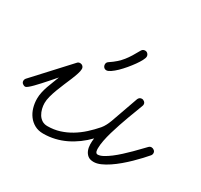

<svg xmlns="http://www.w3.org/2000/svg" viewBox="-178 -778 1007 960"><g transform="rotate(30 325.5 -298.5)"><path d="M511.2 -389.2Q519.5 -389.2 526.4 -383.3Q533.2 -377.4 533.2 -368.7Q533.2 -363.8 531.7 -360.4Q526.4 -344.7 517.6 -322.5Q508.8 -300.3 499.3 -274.2Q489.7 -248 480 -219.5Q470.2 -190.9 462.2 -163.1Q454.1 -135.3 449.2 -109.9Q444.3 -84.5 444.3 -64.5Q444.3 -61 444.6 -56.2Q444.8 -51.3 446.3 -46.9Q447.8 -42.5 450.7 -39.6Q453.6 -36.6 458.5 -36.6Q471.7 -36.6 489.5 -46.1Q507.3 -55.7 526.6 -70.3Q545.9 -85 565.9 -103.3Q585.9 -121.6 603.8 -139.4Q621.6 -157.2 636 -172.4Q650.4 -187.5 659.2 -196.3Q666 -203.1 674.3 -203.1Q682.6 -203.1 689.9 -197.3Q697.3 -191.4 697.3 -182.1Q697.3 -172.9 691.4 -166.5Q680.7 -153.8 664.3 -136.2Q647.9 -118.7 628.2 -99.4Q608.4 -80.1 586.4 -61.5Q564.5 -43 542.2 -28.1Q520 -13.2 498.8 -3.9Q477.5 5.4 459 5.4Q437.5 5.4 425.3 -4.6Q413.1 -14.6 407.2 -30Q401.4 -45.4 401.1 -63.5Q400.9 -81.5 403.3 -98.1Q379.9 -73.7 353.3 -54.2Q326.7 -34.7 297.4 -20.5Q268.1 -6.3 236.1 1.2Q204.1 8.8 169.9 8.8Q141.6 8.8 120.4 -2.9Q99.1 -14.6 85 -33.7Q70.8 -52.7 63.7 -77.1Q56.6 -101.6 56.6 -127.4Q56.6 -146.5 60.8 -165.3Q64.9 -184.1 71.3 -202.4Q77.6 -220.7 85 -238.5Q92.3 -256.3 98.6 -273.9Q94.2 -269 84.7 -258.1Q75.2 -247.1 63 -233.4Q50.8 -219.7 37.4 -204.8Q23.9 -189.9 11.7 -177.5Q-0.5 -165 -10.3 -157.2Q-20 -149.4 -24.4 -149.4Q-32.7 -149.4 -40 -155.3Q-47.4 -161.1 -47.4 -170.4Q-47.4 -179.2 -41.5 -186L138.7 -381.8Q145 -389.2 154.3 -389.2Q164.1 -389.2 170.4 -383.1Q176.8 -377 176.8 -367.2Q176.8 -356 171.1 -338.6Q165.5 -321.3 157 -300.5Q148.4 -279.8 138.4 -256.6Q128.4 -233.4 119.9 -210.4Q111.3 -187.5 105.7 -166.3Q100.1 -145 100.1 -127.4Q100.1 -111.8 104.2 -95.2Q108.4 -78.6 116.7 -64.9Q125 -51.3 138.2 -42.7Q151.4 -34.2 169.9 -34.2Q206.5 -34.2 239.3 -44.4Q272 -54.7 301.5 -72.5Q331.1 -90.3 357.2 -114Q383.3 -137.7 406.2 -164.1Q416 -175.8 423.1 -189.7Q430.2 -203.6 435.5 -217.8L491.2 -375Q493.7 -381.3 499 -385.3Q504.4 -389.2 511.2 -389.2ZM405.3 -606Q414.6 -606 420.7 -599.1Q426.8 -592.3 426.8 -583.5Q426.8 -575.2 418.9 -560.3Q411.1 -545.4 398.4 -527.6Q385.7 -509.8 370.1 -491.2Q354.5 -472.7 338.9 -457.5Q323.2 -442.4 309.1 -432.9Q294.9 -423.3 286.1 -423.3Q276.4 -423.3 270.5 -429.9Q264.6 -436.5 264.6 -446.3Q264.6 -457 273.9 -463.4Q295.9 -478 311.3 -491.7Q326.7 -505.4 338.9 -520.8Q351.1 -536.1 362.1 -554Q373 -571.8 385.7 -594.7Q392.1 -606 405.3 -606Z"/></g></svg>

Font: Helvetia Verbundene
Style: Regular
Weight: 400
Designer: Peter Wiegel, original typeface by Carl Albert Fahrenwaldt 1901
Foundry: Peter Wiegel
Version: Version 2.000